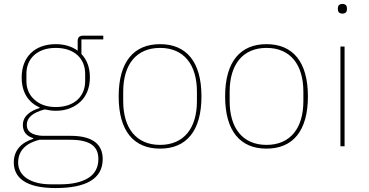

<svg xmlns="http://www.w3.org/2000/svg" viewBox="-20 -742 1873 974"><path d="M501 65C501 166 415 212 262 212C113 212 50 161 50 82C50 22 86 -18 149 -38V-41C112 -52 96 -76 96 -108C96 -155 137 -181 181 -194V-197C124 -222 90 -273 90 -349C90 -452 155 -518 263 -518C308 -518 345 -506 374 -485V-534C374 -552 383 -561 401 -561H504V-542H393V-468C422 -438 436 -398 436 -349C436 -298 419 -255 388 -226C357 -197 315 -180 263 -180C243 -180 227 -183 207 -187C146 -171 116 -145 116 -109C116 -94 120 -81 133 -71C146 -61 168 -53 203 -53H338C454 -53 501 -7 501 65ZM479 65C479 4 443 -33 335 -33H180C116 -17 72 19 72 83C72 150 135 193 238 193H287C343 193 392 183 426 162C460 142 479 109 479 65ZM263 -199C359 -199 412 -255 412 -330V-368C412 -443 359 -499 263 -499C167 -499 114 -443 114 -368V-330C114 -293 128 -260 154 -237C180 -213 216 -199 263 -199Z M792 12C659 12 582 -77 582 -253C582 -429 659 -518 792 -518C925 -518 1002 -429 1002 -253C1002 -77 925 12 792 12ZM792 -7C913 -7 979 -92 979 -229V-277C979 -414 913 -499 792 -499C671 -499 605 -414 605 -277V-229C605 -92 671 -7 792 -7Z M1332 12C1199 12 1122 -77 1122 -253C1122 -429 1199 -518 1332 -518C1465 -518 1542 -429 1542 -253C1542 -77 1465 12 1332 12ZM1332 -7C1453 -7 1519 -92 1519 -229V-277C1519 -414 1453 -499 1332 -499C1211 -499 1145 -414 1145 -277V-229C1145 -92 1211 -7 1332 -7Z M1717 -673C1700 -673 1694 -683 1694 -694V-701C1694 -712 1700 -722 1717 -722C1734 -722 1740 -712 1740 -701V-694C1740 -683 1734 -673 1717 -673ZM1707 -506H1728V0H1707Z"/></svg>

Font: Plexus Sans Thin
Style: Regular
Weight: 250
Version: Version 2.001;PS 002.001;hotconv 1.0.70;makeotf.lib2.5.58329